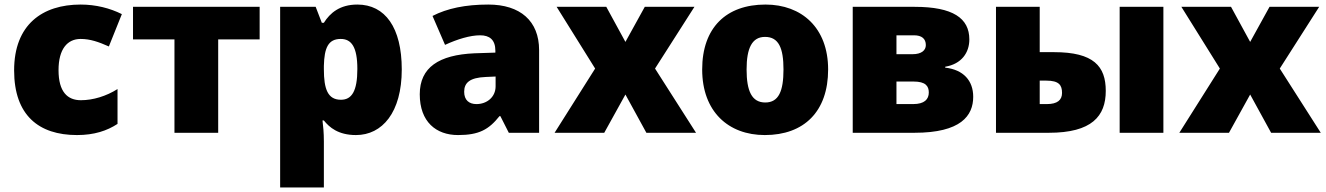

<svg xmlns="http://www.w3.org/2000/svg" viewBox="-20 -583 5824 843"><path d="M318 10C394 10 450 -9 496 -39V-192C447 -161 389 -143 335 -143C277 -143 237 -179 237 -275C237 -368 276 -412 334 -412C376 -412 413 -399 458 -379L515 -521C463 -547 401 -563 334 -563C166 -563 42 -475 42 -274C42 -77 150 10 318 10Z M1120 -410V-553H564V-410H746V0H938V-410Z M1549 -563C1472 -563 1429 -526 1402 -483H1393L1366 -553H1210V240H1402V38C1402 -1 1399 -29 1396 -54H1402C1426 -24 1465 10 1543 10C1658 10 1744 -89 1744 -278C1744 -462 1671 -563 1549 -563ZM1476 -412C1523 -412 1549 -377 1549 -280C1549 -182 1524 -145 1477 -145C1419 -145 1402 -192 1402 -279V-294C1404 -373 1421 -412 1476 -412Z M2124 -563C2023 -563 1943 -546 1879 -513L1934 -386C1988 -411 2044 -428 2088 -428C2129 -428 2155 -409 2155 -360V-352L2063 -349C1907 -342 1823 -287 1823 -169C1823 -48 1895 10 1991 10C2083 10 2126 -14 2173 -73H2177L2214 0H2347V-363C2347 -491 2264 -563 2124 -563ZM2156 -247V-204C2156 -157 2118 -126 2072 -126C2040 -126 2018 -143 2018 -180C2018 -220 2043 -242 2112 -245Z M2593 -282 2415 0H2633L2726 -168L2818 0H3036L2856 -282L3029 -553H2811L2726 -399L2642 -553H2424Z M3616 -278C3616 -461 3500 -563 3341 -563C3168 -563 3063 -461 3063 -278C3063 -93 3178 10 3338 10C3510 10 3616 -93 3616 -278ZM3258 -278C3258 -372 3282 -421 3339 -421C3399 -421 3420 -372 3420 -278C3420 -183 3399 -133 3340 -133C3281 -133 3258 -183 3258 -278Z M4236 -410C4236 -503 4164 -553 3996 -553H3724V0H3995C4199 0 4253 -75 4253 -158C4253 -229 4210 -277 4130 -286V-290C4202 -302 4236 -352 4236 -410ZM4045 -385C4045 -362 4026 -345 3986 -345H3916V-428H3993C4027 -428 4045 -413 4045 -385ZM4058 -177C4058 -147 4039 -126 3989 -126H3916V-225H3991C4044 -225 4058 -205 4058 -177Z M4353 0H4585C4774 0 4835 -73 4835 -184C4835 -292 4782 -354 4608 -354H4545V-553H4353ZM4896 0H5088V-553H4896ZM4545 -126V-229H4574C4630 -229 4643 -209 4643 -175C4643 -144 4623 -126 4576 -126Z M5336 -282 5158 0H5376L5469 -168L5561 0H5779L5599 -282L5772 -553H5554L5469 -399L5385 -553H5167Z"/></svg>

Font: Noto Sans UI Black
Style: Regular
Weight: 900
Designer: Monotype Design Team
Foundry: Monotype Imaging Inc.
Version: Version 1.901